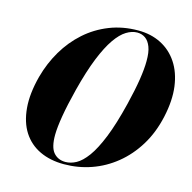

<svg xmlns="http://www.w3.org/2000/svg" viewBox="-106 -817 931 933"><g transform="rotate(15 360.0 -351.0)"><path d="M477.5 -711.5Q541.5 -711.5 592.2 -685.8Q643 -660 675.2 -611.5Q707.5 -563 716.8 -494.2Q726 -425.5 707 -339.5Q688.5 -255.5 648.5 -190.5Q608.5 -125.5 553.2 -80.8Q498 -36 432.2 -13Q366.5 10 295 10Q226 10 173.2 -15Q120.5 -40 89.2 -88.5Q58 -137 51.8 -207.8Q45.5 -278.5 69.5 -369.5Q89 -441.5 125.8 -503.8Q162.5 -566 214.8 -612.5Q267 -659 333.2 -685.2Q399.5 -711.5 477.5 -711.5ZM299.5 -2.5Q326 -2.5 353.2 -17.2Q380.5 -32 408.5 -70.2Q436.5 -108.5 464.2 -177.2Q492 -246 518.5 -354Q537 -429.5 545.5 -484.5Q554 -539.5 554 -577.5Q554.5 -622 544.2 -648.8Q534 -675.5 516.2 -688Q498.5 -700.5 475 -700.5Q448.5 -700.5 420.8 -683.5Q393 -666.5 365.5 -627Q338 -587.5 311 -520.8Q284 -454 258.5 -354.5Q237.5 -271.5 227.8 -213.8Q218 -156 217.5 -118Q217 -54.5 239.5 -28.5Q262 -2.5 299.5 -2.5Z"/></g></svg>

Font: Fraunces 120pt
Style: Bold Italic
Weight: 700
Italic angle: -16°
Version: Version 1.000;[b76b70a41]